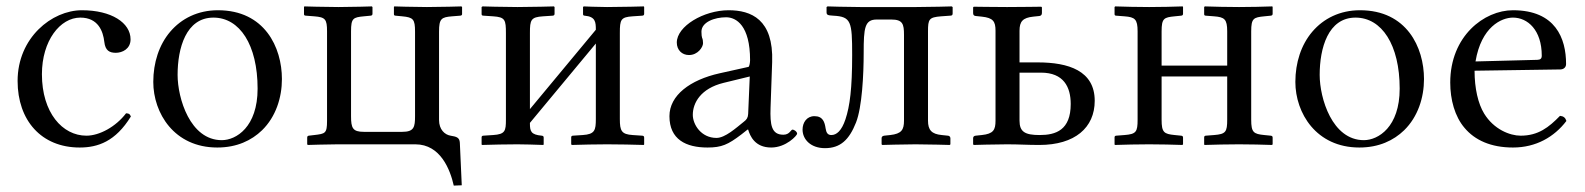

<svg xmlns="http://www.w3.org/2000/svg" viewBox="-20 -451 4952 600"><path d="M389 -87C385 -96 383 -96 374 -97C342 -55 291 -27 250 -27C175 -27 111 -99 111 -219C111 -324 168 -396 231 -396C287 -396 302.3 -353 306 -320C309 -293 322 -286 342 -286C362 -286 388 -298 388 -328C388 -380 328 -419 236 -419C142 -419 35 -333 35 -198C35 -75 109 10 229 10C286 10 341 -9 389 -87Z M459 -195C459 -98 524 10 659 10C720 10 766 -12 799 -44C842 -86 861 -146 861 -204C861 -303 807 -419 661 -419C598 -419 547 -393 512 -352C477 -311 459 -255 459 -195ZM647 -396C729 -396 785 -311 785 -174C785 -54 718 -13 673 -13C574 -13 535 -144 535 -217C535 -300 561 -396 647 -396Z M1277 -352V-88C1277 -54 1274 -39 1237 -39H1117C1082 -39 1077 -51 1077 -88V-353C1077 -394 1083.5 -396.8 1117 -400L1138 -402C1142 -402.4 1144 -404 1144 -408V-429L1142 -431C1142 -431 1078.6 -429 1038 -429C996.3 -429 931 -431 931 -431L930 -429V-407C930 -403 932 -402.3 936 -402L962 -400C996.6 -397.3 1002 -391 1002 -353V-73C1002 -34 996.3 -33 962 -29L945 -27C942 -26.6 940 -25 940 -21V0L942 2C942 2 1005 0 1035 0H1278C1357 0 1387 80 1398 129L1423 128L1417 -5C1416 -22 1405.8 -24 1388 -27C1370 -30 1352 -46 1352 -76V-352C1352 -393 1359.4 -397.3 1393 -400L1418 -402C1422 -402.3 1424 -404 1424 -407V-429L1422 -431C1422 -431 1356.1 -429 1314 -429C1274.2 -429 1212 -431 1212 -431L1211 -429V-407C1211 -403 1213 -402.3 1216 -402L1237 -400C1271.5 -396.7 1277 -391 1277 -352Z M1597 -429C1554 -429 1488 -431 1488 -431L1485 -429V-407C1485 -403 1487 -402.3 1491 -402L1521 -400C1558.7 -397.5 1561 -389 1561 -347V-77C1561 -42 1558.7 -31.4 1521 -29L1490 -27C1487 -26.8 1485 -25 1485 -22V0L1486 2C1526 1 1554 0 1597 0C1629 0 1638 1 1678 2L1679 0V-21C1679 -25 1677 -26.6 1673 -27C1639 -30 1636 -41 1636 -65V-67L1842 -315V-79C1842 -44 1838.8 -31.4 1801 -29L1770 -27C1767 -26.8 1765 -25 1765 -22V0L1767 2C1807 1 1834 0 1877 0C1922 0 1952 1 1992 2L1993 0V-21C1993 -25 1991 -26.7 1987 -27L1957 -29C1922.2 -31.3 1917 -42 1917 -79V-348C1917 -390 1920.1 -397.5 1957 -400L1987 -402C1991 -402.3 1993 -404 1993 -408V-429L1992 -431C1992 -431 1922 -429 1877 -429C1849 -429 1804 -431 1804 -431L1802 -429V-407C1802 -403 1804 -402.3 1807 -402C1841 -399 1842 -382 1842 -358L1636 -110V-348C1636 -389 1639 -397.5 1677 -400L1707 -402C1711 -402.3 1713 -404 1713 -408V-429L1711 -431C1711 -431 1641 -429 1597 -429Z M2323 -212 2318 -95C2317.5 -83.1 2313 -77 2305 -71C2280 -51 2246 -20 2219 -20C2171 -20 2145 -62 2145 -92C2145 -129.5 2169.8 -174.6 2241 -192ZM2318 -46C2324 -26 2339 10 2390 10C2437 10 2471 -28 2471 -33C2471 -40 2461 -46 2457 -46C2451 -46 2448 -30 2428 -30C2391 -30 2386.1 -60 2388 -115L2393 -257C2397.7 -390.8 2327 -419 2257 -419C2179 -419 2095 -369 2095 -318C2095 -295 2111 -279 2133 -279C2161 -279 2177 -304 2177 -316C2177 -323 2176 -329 2174 -333C2173 -336 2172 -342 2172 -352C2172 -382 2213 -397 2249 -397C2281 -397 2324 -371 2324 -263C2324 -256 2322 -243 2319 -242L2229 -222C2136.4 -201.4 2072 -153 2072 -88C2072 -15 2124 10 2191 10C2235 10 2255 1 2297 -31L2316 -46Z M2488 -46C2488 -15 2514 12 2558 12C2606 12 2633.6 -13.9 2655 -68C2674 -116 2679 -218 2679 -286C2679 -364 2682 -390 2720 -390H2765C2801 -390 2805 -376 2805 -342V-74C2805 -45 2797 -33 2762 -29L2743 -27C2738 -26 2735 -24 2735 -19V0L2737 2C2737 2 2805 0 2841 0C2880 0 2948 2 2948 2L2950 0V-19C2950 -24 2946 -27 2942 -27L2923 -29C2891 -32 2880 -45 2880 -74V-353C2880 -391 2883 -397 2921 -400L2949 -402C2955 -402 2957 -404 2957 -409V-429L2954 -431C2954 -431 2886 -429 2843 -429H2669C2629 -429 2566 -431 2566 -431L2563 -429V-413C2563 -404 2567 -403 2584 -402C2640 -399 2643 -384 2643 -279C2643 -174 2635.7 -119.1 2622 -78C2610 -42 2594 -29 2578 -29C2566 -29 2562 -37 2560 -50C2557.1 -68.9 2552 -88 2525 -88C2501 -88 2488 -68 2488 -46Z M3326 -126C3326 -44 3279 -29 3229 -29C3183 -29 3166 -39 3166 -74V-224H3233C3304 -224 3326 -179 3326 -126ZM3091 -74C3091 -45 3084.4 -32.8 3048 -29L3029 -27C3024 -26.5 3021 -24 3021 -19V0L3023 2C3023 2 3086.4 0 3127 0C3166.4 0 3188.6 2 3228 2C3339 2 3401 -52 3401 -136C3401 -230 3319 -256 3223 -256H3166V-355C3166 -384 3176.3 -395.6 3209 -399L3228 -401C3232 -401.4 3236 -404 3236 -410V-428L3234 -430C3234 -430 3166 -429 3127 -429C3091 -429 3023 -430 3023 -430L3021 -428V-410C3021 -404 3024 -401.5 3029 -401L3048 -399C3083.6 -395.3 3091 -384 3091 -355Z M3815 -77C3815 -39 3810.6 -31.8 3774 -29L3748 -27C3745 -26.8 3743 -25 3743 -22V0L3744 2C3774 1 3816 0 3852 0C3889 0 3925 1 3955 2L3957 0V-21C3957 -25 3955 -26.6 3951 -27L3931 -29C3897.5 -32.3 3890 -37 3890 -77V-353C3890 -394 3897.5 -396.7 3931 -400L3951 -402C3955 -402.4 3957 -404 3957 -408V-429L3956 -431C3926 -430 3889 -429 3852 -429C3816 -429 3775 -430 3745 -431L3743 -429V-407C3743 -403 3745 -402.2 3748 -402L3774 -400C3806.7 -397.5 3815 -391 3815 -353V-246H3610V-353C3610 -394 3617.5 -396.7 3651 -400L3671 -402C3675 -402.4 3677 -404 3677 -408V-429L3676 -431C3646 -430 3608 -429 3571 -429C3535 -429 3495 -430 3465 -431L3463 -429V-407C3463 -403 3465 -402.2 3468 -402L3494 -400C3526.7 -397.5 3535 -391 3535 -353V-77C3535 -39 3530.6 -31.8 3494 -29L3468 -27C3465 -26.8 3463 -25 3463 -22V0L3464 2C3494 1 3535 0 3571 0C3608 0 3645 1 3675 2L3677 0V-21C3677 -25 3675 -26.6 3671 -27L3651 -29C3617.5 -32.3 3610 -37 3610 -77V-212H3815Z M4028 -195C4028 -98 4093 10 4228 10C4289 10 4335 -12 4368 -44C4411 -86 4430 -146 4430 -204C4430 -303 4376 -419 4230 -419C4167 -419 4116 -393 4081 -352C4046 -311 4028 -255 4028 -195ZM4216 -396C4298 -396 4354 -311 4354 -174C4354 -54 4287 -13 4242 -13C4143 -13 4104 -144 4104 -217C4104 -300 4130 -396 4216 -396Z M4591 -259C4609 -367 4672 -396 4708 -396C4754 -396 4798 -357 4798 -277C4798 -268 4794 -264.3 4784 -264ZM4855 -89C4820 -53 4787 -27 4732 -27C4698 -27 4648 -47 4618 -96C4599 -127 4588 -175 4588 -230L4856 -234C4867 -234.2 4874 -241 4874 -251C4874 -331 4841 -419 4708 -419C4617.9 -419 4512 -338 4512 -193C4512 -140 4526 -87 4557 -51C4589 -13 4639 10 4708 10C4780 10 4837 -23 4875 -73C4872 -83 4866 -88 4855 -89Z"/></svg>

Font: Libertinus Serif Display
Style: Regular
Weight: 400
Designer: Philipp H. Poll
Foundry: Khaled Hosny
Version: Version 6.1